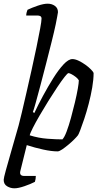

<svg xmlns="http://www.w3.org/2000/svg" viewBox="-44 -820 558 1040"><path d="M34 200Q13 200 -5.5 189Q-24 178 -24 154Q-24 145 -12.5 103Q-1 61 17.5 -3Q36 -67 57 -141Q63 -163 74 -209.5Q85 -256 99 -317Q113 -378 127.5 -443Q142 -508 154 -566Q166 -624 173.5 -665Q181 -706 181 -719Q181 -729 174.5 -732.5Q168 -736 159 -736H98Q98 -744 100.5 -753.5Q103 -763 105 -767Q128 -778 160 -789Q192 -800 214 -800Q237 -800 253.5 -788Q270 -776 270 -754Q270 -751 266 -730.5Q262 -710 258 -689Q250 -651 236 -595Q222 -539 206 -476.5Q190 -414 175 -357.5Q160 -301 149 -261.5Q138 -222 134 -213L142 -208Q162 -251 189 -301Q216 -351 244.5 -396.5Q273 -442 300 -471Q327 -500 348 -500Q363 -500 382 -491Q401 -482 419 -469Q437 -456 449 -443.5Q461 -431 463 -425Q463 -389 455.5 -345.5Q448 -302 436.5 -258Q425 -214 412.5 -176.5Q400 -139 390.5 -114.5Q381 -90 378 -87Q372 -79 357.5 -64.5Q343 -50 325.5 -35.5Q308 -21 292.5 -10.5Q277 0 268 0Q235 0 189.5 -10Q144 -20 101 -34L66 107Q60 133 87 133H150Q150 150 145 165Q122 177 88.5 188.5Q55 200 34 200ZM294 -65Q305 -76 317 -108Q329 -140 340.5 -182Q352 -224 362 -266Q372 -308 377.5 -340Q383 -372 383 -385Q378 -394 366.5 -403Q355 -412 343.5 -418Q332 -424 327 -424Q322 -424 305.5 -403Q289 -382 266 -347.5Q243 -313 218 -273Q193 -233 171 -195Q149 -157 134 -127.5Q119 -98 117 -87Q165 -72 213 -68.5Q261 -65 294 -65Z"/></svg>

Font: Texturina Light
Style: Italic
Weight: 300
Italic angle: -11°
Designer: Guillermo Torres Carreño
Foundry: Omnibus-Type
Version: Version 1.002; ttfautohint (v1.8.3)